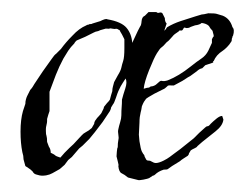

<svg xmlns="http://www.w3.org/2000/svg" viewBox="-20 -291 407 318"><path d="M208 7 192 3Q186 -2 181.5 -4Q177 -6 176 -16Q177 -17 175 -24Q173 -31 173 -32Q173 -33 173.5 -39.5Q174 -46 175 -47Q175 -54 176 -59Q177 -63 176 -68Q175 -73 176 -77Q177 -82 179 -88.5Q181 -95 181 -100Q181 -108 181.5 -113.5Q182 -119 182 -126Q184 -134 187.5 -144.5Q191 -155 188 -161Q187 -159 183.5 -154Q180 -149 176 -140Q175 -138 172 -129Q169 -120 167 -118L164 -113Q164 -111 162 -107L150 -89Q147 -85 143.5 -80.5Q140 -76 137 -72L128 -61L117 -50L111 -45L99 -31L93 -26L87 -18L79 -11Q75 -9 71 -6.5Q67 -4 62 -2Q56 0 51 0Q48 0 45.5 -0.5Q43 -1 40 -2Q36 -3 34 -7Q30 -11 28 -12L22 -16L19 -27Q19 -30 18.5 -33Q18 -36 17 -39Q14 -54 14 -73Q14 -83 15 -91.5Q16 -100 18 -107L22 -119Q22 -123 23 -126.5Q24 -130 25 -132L30 -142Q32 -144 34 -147Q36 -150 37 -152L51 -173L66 -194Q70 -200 73 -202Q75 -204 77 -206Q79 -208 81 -210Q89 -221 100 -232Q111 -244 123 -249Q124 -250 125.5 -250Q127 -250 128 -251Q132 -251 133 -252L146 -256Q150 -258 153 -259Q156 -260 158 -259Q181 -255 189.5 -245Q198 -235 199 -220Q211 -246 212 -247Q214 -249 214.5 -256Q215 -263 220 -265Q221 -266 221.5 -266.5Q222 -267 223 -268Q223 -268 226 -271H239Q241 -269 244 -270Q247 -271 249 -269L253 -261Q253 -255 256 -252L252 -240L255 -243Q255 -244 257 -246Q267 -252 279 -256Q291 -260 304 -264L314 -267Q317 -267 325 -269Q336 -269 339 -268Q342 -267 349 -265Q361 -260 365 -246Q369 -242 366 -232Q365 -231 365 -230Q365 -229 364 -227Q364 -223 363 -222Q360 -217 356 -213Q352 -209 349 -207Q338 -200 334 -190Q332 -189 333 -188.5Q334 -188 332 -187L320 -183L315 -178Q310 -177 306 -173L295 -165Q291 -163 287.5 -160.5Q284 -158 282 -157L269 -150Q268 -149 263 -149.5Q258 -150 257 -148Q253 -144 250 -143L236 -136Q231 -133 226.5 -130.5Q222 -128 221 -126Q220 -125 218.5 -122.5Q217 -120 215 -115Q214 -108 213 -105Q212 -101 211.5 -97Q211 -93 211 -88L210 -68L211 -57Q213 -44 215 -40Q217 -36 219 -34Q219 -32 222 -27Q223 -25 226 -25Q229 -25 230 -24Q235 -21 238 -21Q243 -21 251 -25Q257 -28 261 -31Q265 -34 269 -37Q276 -42 278.5 -44Q281 -46 286 -50L301 -62L310 -71L320 -80Q322 -82 324 -82Q326 -82 329 -86Q333 -90 338.5 -94.5Q344 -99 348 -99Q350 -93 350 -93Q349 -83 337 -73.5Q325 -64 315 -56L307 -49Q306 -47 302.5 -45.5Q299 -44 296 -42L293 -37Q293 -35 291 -33Q288 -31 284 -28.5Q280 -26 278 -24L265 -16L258 -11Q257 -10 251 -10Q242 -7 237 -2Q235 0 233 0L227 4Q225 5 217.5 6.5Q210 8 208 7ZM218 -144Q224 -146 227 -146Q229 -148 231 -148Q233 -148 235 -149Q238 -150 242 -154Q246 -158 248 -157Q252 -156 258 -158Q276 -165 296 -181Q306 -189 313.5 -194Q321 -199 325 -207L331 -220V-226L333 -230Q334 -230 334 -231Q334 -233 333 -236Q332 -239 332 -240Q328 -244 326 -248Q322 -252 314 -253Q311 -250 303 -249Q294 -246 293 -245Q289 -244 287 -245Q285 -246 284 -244Q283 -242 282 -241Q281 -240 279 -240.5Q277 -241 276 -239Q268 -234 266 -231Q264 -229 261.5 -226Q259 -223 256 -221Q250 -214 247.5 -212.5Q245 -211 240 -203Q235 -195 227 -175Q219 -155 218 -144ZM80 -30 87 -38Q89 -40 91 -42Q93 -44 95 -46Q102 -52 108 -59Q112 -63 115 -66.5Q118 -70 122 -72L127 -75L132 -79L136 -86Q136 -88 137 -90Q138 -92 139 -93Q140 -95 144 -99Q148 -103 149 -106L151 -110Q152 -112 152 -113Q152 -114 153 -115L157 -120Q161 -124 162 -126Q163 -130 164 -133.5Q165 -137 166 -140Q166 -144 167 -147.5Q168 -151 169 -155L175 -166Q180 -174 181 -179Q182 -184 184 -190Q186 -196 186 -211V-226L182 -234L179 -239Q179 -241 176 -242Q174 -244 170 -243Q168 -243 166 -243.5Q164 -244 162 -244Q161 -243 158 -243.5Q155 -244 153 -243L146 -241Q142 -239 140.5 -239Q139 -239 135 -237L121 -230L107 -224Q106 -223 105 -222Q104 -221 103 -219Q97 -213 93 -207L85 -194Q78 -181 72.5 -167Q67 -153 62 -139V-107L60 -101L58 -94Q58 -93 58 -90.5Q58 -88 57 -84Q56 -80 56 -77.5Q56 -75 56 -74Q56 -68 57 -66Q58 -63 58 -56L61 -48Q64 -44 64 -38Q66 -37 68 -36Q70 -35 71 -34Q73 -32 80 -30Z"/></svg>

Font: Estonia
Style: Regular
Weight: 400
Designer: Robert E. Leuschke
Foundry: Robert E. Leuschke
Version: Version 1.014; ttfautohint (v1.8.3)